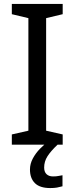

<svg xmlns="http://www.w3.org/2000/svg" viewBox="-20 -734 379 974"><path d="M298 0H40V-52L124 -71V-642L40 -662V-714H298V-662L214 -642V-71L298 -52ZM204 116Q204 138 216 149.5Q228 161 249 161Q266 161 277.5 158.5Q289 156 297 155V211Q283 215 269 217.5Q255 220 235 220Q182 220 157 195Q132 170 132 126Q132 97 146.5 70Q161 43 182.5 21Q204 -1 224 -15L272 0Q238 32 221 58.5Q204 85 204 116Z"/></svg>

Font: Noto Sans Gurmukhi
Style: Regular
Weight: 400
Designer: Jelle Bosma - Monotype Design Team
Foundry: Monotype Imaging Inc.
Version: Version 2.003